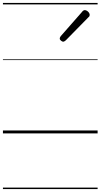

<svg xmlns="http://www.w3.org/2000/svg" viewBox="-20 -909 685 1308"><path d="M410 -625Q404 -625 395.5 -632Q387 -639 387 -646Q387 -650 388.5 -654Q390 -658 394 -663L538 -827Q543 -834 548 -837Q553 -840 558 -840Q565 -840 573 -835Q581 -830 586 -822.5Q591 -815 591 -808Q591 -803 589.5 -799.5Q588 -796 583 -792L428 -634Q418 -625 410 -625ZM0 369H645V379H0ZM0 -20H645V0H0ZM0 -505H645V-500H0ZM0 -889H645V-879H0Z"/></svg>

Font: Playwrite HR Guides
Style: Regular
Weight: 400
Designer: Veronika Burian, José Scaglione
Foundry: TypeTogether
Version: Version 1.003